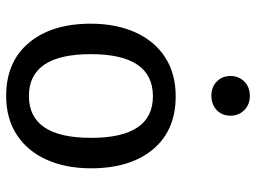

<svg xmlns="http://www.w3.org/2000/svg" viewBox="-124 -696 832 624"><g transform="rotate(90 292.0 -384.0)"><path d="M527 -264Q527 -182 499 -119.5Q471 -57 418 -22.5Q365 12 292 12Q181 12 119 -62Q57 -136 57 -263Q57 -345 85 -407.5Q113 -470 166 -504.5Q219 -539 293 -539Q404 -539 465.5 -465Q527 -391 527 -264ZM156 -263Q156 -62 292 -62Q428 -62 428 -264Q428 -465 293 -465Q156 -465 156 -263ZM356 -717Q356 -690 338 -672.5Q320 -655 291 -655Q263 -655 245 -672.5Q227 -690 227 -717Q227 -744 245 -762Q263 -780 291 -780Q320 -780 338 -762Q356 -744 356 -717Z"/></g></svg>

Font: Fira GO
Style: Regular
Weight: 400
Designer: Carrois Corporate
Foundry: Carrois Corporate GbR
Version: Version 0.300